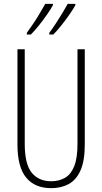

<svg xmlns="http://www.w3.org/2000/svg" viewBox="-20 -971 533 1001"><path d="M422 -218Q422 -132 399.5 -82Q377 -32 337.5 -11Q298 10 247 10Q162 10 116.5 -45Q71 -100 71 -218V-714H109V-221Q109 -115 145.5 -70.5Q182 -26 247 -26Q288 -26 319 -44Q350 -62 367 -104.5Q384 -147 384 -221V-714H422ZM373 -944Q364 -927 344 -898Q324 -869 300.5 -839.5Q277 -810 258 -791H237V-800Q253 -821 272 -850Q291 -879 307.5 -906.5Q324 -934 333 -951H373ZM256 -944Q247 -927 227.5 -898.5Q208 -870 184.5 -840.5Q161 -811 141 -791H120V-800Q137 -823 156 -851.5Q175 -880 190.5 -907Q206 -934 216 -951H256Z"/></svg>

Font: Noto Sans Arabic UI XCn XLt
Style: Regular
Weight: 200
Width: 2
Designer: Monotype Design Team, Nadine Chahine and Nizar Qandah
Foundry: Monotype Imaging Inc.
Version: Version 2.010; ttfautohint (v1.8.4.7-5d5b)